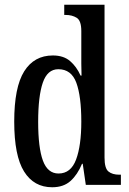

<svg xmlns="http://www.w3.org/2000/svg" viewBox="-20 -780 544 810"><path d="M200 10Q123 10 81.5 -56.5Q40 -123 40 -267Q40 -412 82 -479Q124 -546 203 -546Q248 -546 275.5 -522.5Q303 -499 320 -461H324Q323 -484 323 -511.5Q323 -539 323 -567V-649Q323 -693 303.5 -705Q284 -717 257 -717H251V-760H421V-115Q421 -70 437.5 -56.5Q454 -43 483 -43H490V0H342L329 -89H326Q307 -43 277.5 -16.5Q248 10 200 10ZM227 -48Q279 -48 301 -107Q323 -166 323 -267Q323 -374 302 -431Q281 -488 226 -488Q180 -488 160.5 -431Q141 -374 141 -266Q141 -157 161 -102.5Q181 -48 227 -48Z"/></svg>

Font: Noto Serif Hebrew ExtraCondensed Medium
Style: Regular
Weight: 500
Width: 2
Designer: Monotype Design Team
Foundry: Monotype Imaging Inc.
Version: Version 2.004; ttfautohint (v1.8.4.7-5d5b)